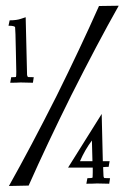

<svg xmlns="http://www.w3.org/2000/svg" viewBox="-20 -634 435 661"><path d="M93.3 -349.1Q72.8 -349.1 50.8 -350.1Q37.1 -349.1 15.1 -349.1L18.6 -368.2Q33.7 -368.2 34.9 -369.1Q36.1 -370.1 36.1 -387.2Q36.1 -408.2 34.7 -455.1Q33.2 -534.7 32 -540Q30.8 -545.4 9.3 -545.4L13.2 -564Q37.1 -564 52.2 -569.3L68.4 -574.7Q72.8 -378.9 73.2 -375.5Q74.7 -369.1 77.1 -368.7Q79.6 -368.2 96.2 -368.2ZM356 -1.5Q335.4 -1.5 314 -2.4Q298.8 -1.5 277.3 -1.5L280.8 -20.5Q298.3 -20.5 298.8 -23.2Q299.3 -25.9 299.3 -40V-57.1H214.4L330.1 -241.7L334 -79.1H357.4L354 -59.6Q342.3 -59.6 335 -58.6Q335.9 -28.8 336.4 -26.9Q337.4 -21.5 339.8 -21Q342.3 -20.5 358.9 -20.5ZM298.3 -79.1 296.4 -150.4Q272 -117.7 255.4 -79.1ZM10.7 6.3Q84.5 -125 174.8 -303.7Q255.4 -466.3 320.8 -613.3L388.7 -614.3Q315.4 -484.4 225.1 -305.2Q142.1 -138.2 78.6 4.9Z"/></svg>

Font: Quaaykop
Style: Regular
Weight: 400
Designer: Tup Wanders
Foundry: Free font, DO NOT SELL
Version: Version 1.00;July 31, 2023;FontCreator 11.5.0.2430 64-bit